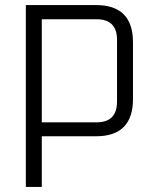

<svg xmlns="http://www.w3.org/2000/svg" viewBox="-20 -538 620 758"><path d="M82 200V-518H359Q505 -518 505 -371V-147Q505 0 359 0H145V200ZM145 -55H361Q442 -55 442 -137V-381Q442 -462 361 -462H145Z"/></svg>

Font: Oxanium ExtraLight Light
Style: Regular
Weight: 300
Version: Version 2.000